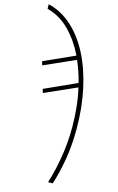

<svg xmlns="http://www.w3.org/2000/svg" viewBox="-222 -823 683 1113"><g transform="rotate(15 119.5 -266.5)"><path d="M188 232Q211 161 226 71.5Q241 -18 241 -111Q241 -170 235 -229Q229 -288 216 -344L25 -259L18 -282L210 -369Q202 -402 191 -434Q180 -466 167 -496L-20 -413L-27 -436L157 -519Q118 -600 60.5 -658.5Q3 -717 -75 -738V-765Q4 -746 67.5 -688.5Q131 -631 175.5 -544Q220 -457 244 -346Q268 -235 268 -109Q268 -9 253.5 76Q239 161 216 232Z"/></g></svg>

Font: Noto Sans ExtraCondensed Thin
Style: Regular
Weight: 100
Width: 2
Designer: Monotype Design Team
Foundry: Monotype Imaging Inc.
Version: Version 2.013; ttfautohint (v1.8.4.7-5d5b)